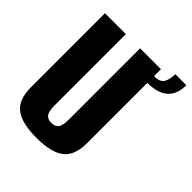

<svg xmlns="http://www.w3.org/2000/svg" viewBox="-198 -830 955 955"><g transform="rotate(45 279.5 -352.0)"><path d="M216.5 4.5Q113 4.5 66.2 -31.8Q19.5 -68 19.5 -154V-675H166.5V-172.5Q166.5 -133 178 -116.8Q189.5 -100.5 216.5 -100.5Q243.5 -100.5 255 -116.8Q266.5 -133 266.5 -172.5V-675H413.5V-154Q413.5 -68 366.8 -31.8Q320 4.5 216.5 4.5ZM412.5 -626Q455 -626 468 -648Q481 -670 481 -708H559Q559 -579 412.5 -579Z"/></g></svg>

Font: Anybody Condensed Regular
Style: Bold
Weight: 700
Width: 3
Designer: Tyler Finck
Foundry: Etcetera Type Company
Version: Version 1.010; ttfautohint (v1.8.3) -l 8 -r 50 -G 200 -x 14 